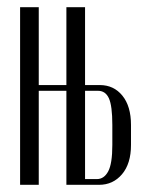

<svg xmlns="http://www.w3.org/2000/svg" viewBox="-20 -515 418 535"><path d="M88 -495V-278H165V-495H217V-278H258Q297 -278 321 -248.5Q345 -219 345 -167V-111Q345 -59 320 -29.5Q295 0 256 0H165V-262H88V0H36V-495ZM293 -167Q293 -220 283.5 -241Q274 -262 253 -262H217V-16H250Q270 -16 281.5 -37.5Q293 -59 293 -111Z"/></svg>

Font: Moniqa Cond Heading
Style: Regular
Weight: 400
Width: 3
Designer: Rajesh Rajput
Foundry: Rajesh Rajput
Version: Version 1.000